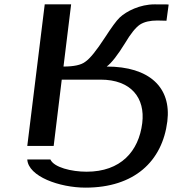

<svg xmlns="http://www.w3.org/2000/svg" viewBox="-20 -669 874 880"><path d="M469 -364C491 -380 519 -416 553 -471C579 -515 602 -543 621 -556C641 -569 668 -575 701 -575C705 -575 738 -574 743 -574L753 -648C752 -649 730 -649 688 -649C622 -649 560 -618 529 -589C513 -574 491 -543 461 -497C422 -437 392 -400 371 -386C352 -371 318 -364 271 -364L306 -649H185L105 0H226L263 -304H441C581 -304 646 -220 632 -105C616 25 533 118 377 118C307 118 227 98 211 62H105C110 140 253 191 372 191C595 191 724 71 747 -113C766 -269 664 -364 469 -364Z"/></svg>

Font: Gamestation Extended
Style: Italic
Weight: 400
Width: 7
Designer: Jonas Hecksher
Foundry: Jonas Hecksher, Playtypeª, e-types AS
Version: Version 1.003